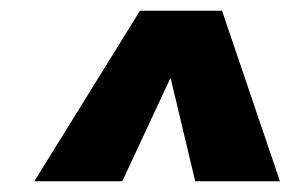

<svg xmlns="http://www.w3.org/2000/svg" viewBox="-20 -865 542 358"><path d="M394 -845 502 -527H344L298 -720L208 -527H44L241 -845Z"/></svg>

Font: Fira Sans Extra Condensed ExtraBold
Style: Italic
Weight: 800
Width: 3
Italic angle: -8°
Designer: Carrois Corporate & Edenspiekermann AG
Foundry: Carrois Corporate GbR & Edenspiekermann AG
Version: Version 4.203